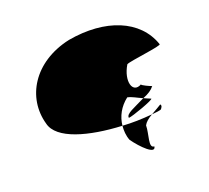

<svg xmlns="http://www.w3.org/2000/svg" viewBox="-112 -684 1003 920"><g transform="rotate(-20 390.0 -223.5)"><path d="M81 -196C101 -110 253 -69 421 -61C426 -107 448 -149 489 -181C513 -176 530 -164 560 -151C589 -162 608 -175 620 -191C613 -193 570 -212 572 -217C521 -188 500 -257 544 -330C561 -340 733 -358 722 -368C675 -506 517 -570 320 -535C129 -493 40 -341 81 -196ZM421 -61C419 -37 420 -11 430 14C464 62 526 124 531 84C499 84 528 20 528 -24C535 -38 551 -52 573 -64C517 -59 470 -58 421 -61ZM463 -86C480 -86 603 -130 595 -136C582 -141 572 -146 560 -151C503 -122 458 -108 463 -86ZM572 -217C572 -217 572 -218 572 -218C572 -218 572 -217 572 -217ZM573 -64C597 -66 611 -68 620 -71C625 -76 634 -88 626 -95C614 -88 597 -77 573 -64ZM621 -192 620 -191C621 -191 622 -191 621 -190Z"/></g></svg>

Font: Ampere
Style: SuExt
Weight: 400
Version: Version 1